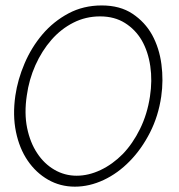

<svg xmlns="http://www.w3.org/2000/svg" viewBox="-20 -678 656 705"><path d="M36.4 -327Q26 -254.7 38.6 -193.8Q51.2 -132.9 81.6 -88.3Q112 -43.7 156.7 -18.1Q201.3 7.4 254.8 7.4Q308.2 7.4 360.6 -17.1Q413 -41.7 456.4 -86.3Q499.8 -130.5 530.7 -191.2Q561.6 -251.9 572 -323.6Q580.6 -382.6 572.7 -442.1Q564.9 -501.7 538.5 -550Q512.2 -597.2 466.4 -627.6Q420.6 -658 353.6 -658Q286 -658 231.1 -628.6Q176.2 -599.2 136 -552Q95.4 -504.1 70.2 -445Q45 -386 36.4 -327ZM78.4 -327.2Q86.4 -385.7 110 -438.6Q133.7 -491.4 169 -531.8Q203.9 -571.7 249.3 -594.7Q294.7 -617.8 347.5 -617.8Q400.3 -617.8 438.8 -593.6Q477.3 -569.4 500.6 -529.6Q523.9 -488.8 531.8 -435.3Q539.7 -381.9 530.6 -323.4Q520.8 -258.8 494.3 -204.9Q467.8 -151 431.1 -112.7Q393.4 -74.5 349.3 -53.7Q305.2 -32.8 261.5 -32.8Q217.4 -32.8 179.8 -54.7Q142.2 -76.5 116.7 -115.3Q90.7 -154.2 79.6 -208.1Q68.6 -262 78.4 -327.2Z"/></svg>

Font: Josefin Slab Thin
Style: Italic
Weight: 100
Italic angle: -12°
Designer: Santiago Orozco
Foundry: Typemade
Version: Version 2.000